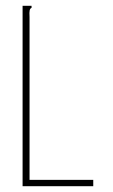

<svg xmlns="http://www.w3.org/2000/svg" viewBox="-20 -643 390 663"><path d="M58 -623H89V-616Q84 -614 82.5 -607.5Q81 -601 82 -584V-22H302V0H58Z"/></svg>

Font: Inconsolata ExtraCondensed ExtraLight
Style: Regular
Weight: 200
Width: 2
Monospace: yes
Designer: Raph Levien, Cyreal, Brenton Simpson
Foundry: Raph Levien, Cyreal, Google
Version: Version 3.001; ttfautohint (v1.8.2.53-6de2)